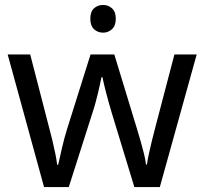

<svg xmlns="http://www.w3.org/2000/svg" viewBox="-20 -757 826 776"><path d="M397 -737Q417 -737 432.5 -723.5Q448 -710 448 -681Q448 -653 432.5 -639Q417 -625 397 -625Q375 -625 360 -639Q345 -653 345 -681Q345 -710 360 -723.5Q375 -737 397 -737ZM431 -303Q425 -324 419 -344.5Q413 -365 408.5 -383.5Q404 -402 400 -418Q396 -434 394 -445H390Q388 -434 384.5 -418Q381 -402 376.5 -383Q372 -364 366.5 -343.5Q361 -323 354 -302L258 -1H158L11 -537H102L176 -251Q184 -222 191 -192.5Q198 -163 203.5 -136.5Q209 -110 211 -91H215Q218 -103 222 -121Q226 -139 230.5 -159Q235 -179 240.5 -199Q246 -219 251 -235L346 -537H442L534 -235Q541 -212 548.5 -186Q556 -160 562 -135.5Q568 -111 570 -92H574Q576 -109 581.5 -134.5Q587 -160 594.5 -190.5Q602 -221 610 -251L685 -537H775L626 -1H523Z"/></svg>

Font: utelugu85
Style: Book
Weight: 400
Designer: Jelle Bosma - Monotype Design Team
Foundry: Monotype Imaging Inc.
Version: Version 2.003